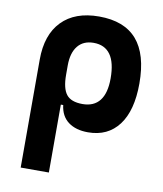

<svg xmlns="http://www.w3.org/2000/svg" viewBox="-84 -595 754 889"><g transform="rotate(10 293.0 -151.0)"><path d="M351.6 9.8Q294.4 9.8 259 -16.6Q223.6 -43 217.3 -94.7H164.6L206.1 -234.9Q206.1 -171.4 228 -143.1Q250 -114.7 304.2 -114.7Q357.4 -114.7 384.8 -149.7Q412.1 -184.6 412.1 -253.9Q412.1 -328.6 385.5 -365.7Q358.9 -402.8 306.6 -402.8Q258.3 -402.8 232.2 -370.4Q206.1 -337.9 206.1 -278.8L73.7 -283.2Q73.7 -399.9 135.5 -463.6Q197.3 -527.3 310.5 -527.3Q429.2 -527.3 488.3 -459.2Q547.4 -391.1 547.4 -253.9Q547.4 -126.5 496.1 -58.3Q444.8 9.8 351.6 9.8ZM73.7 224.6V-283.2H206.1V224.6Z"/></g></svg>

Font: Cascadia Mono
Style: Regular
Weight: 400
Monospace: yes
Designer: Aaron Bell
Foundry: Saja Typeworks
Version: Version 2404.023